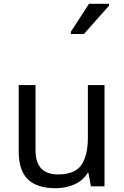

<svg xmlns="http://www.w3.org/2000/svg" viewBox="-20 -986 658 1016"><path d="M533 -536V0H461L448 -71H444Q418 -29 372 -9.5Q326 10 274 10Q177 10 128 -36.5Q79 -83 79 -185V-536H168V-191Q168 -63 287 -63Q376 -63 410.5 -113Q445 -163 445 -257V-536ZM355 -806V-818L451 -966H557V-956L424 -806Z"/></svg>

Font: Noto Sans Tifinagh APT
Style: Regular
Weight: 400
Designer: JamraPatel
Foundry: JamraPatel LLC
Version: Version 2.006; ttfautohint (v1.8.4.7-5d5b)